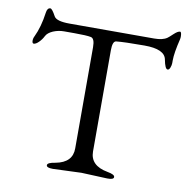

<svg xmlns="http://www.w3.org/2000/svg" viewBox="-79 -770 829 851"><g transform="rotate(10 335.5 -344.5)"><path d="M653.8 -561V-548.8Q653.8 -539.1 649.4 -527.8Q645 -516.6 638.2 -517.1Q627 -517.1 619.1 -558.1Q611.3 -604 519.5 -604Q427.7 -604 392.1 -600.1Q376 -598.1 376 -557.1V-102.1Q376 -38.1 455.1 -23.9Q488.3 -18.1 487.8 -6.3Q487.8 5.4 459 4.9L341.8 0L213.9 4.9Q185.1 4.9 185.1 -6.8Q185.1 -18.6 221.2 -23.9Q296.4 -38.1 295.9 -102.1V-557.1Q295.9 -597.2 277.8 -600.1Q258.8 -604 204.1 -604H157.2Q131.8 -604 108.4 -594.2Q85 -584 77.1 -568.4Q69.3 -552.7 56.6 -540Q43.9 -527.3 34.2 -526.9Q27.3 -526.9 26.9 -538.6Q26.9 -550.3 32.2 -560.1Q54.2 -606 63 -670.9Q65.9 -693.8 80.1 -693.8Q87.9 -693.8 105 -662.1Q116.2 -642.1 174.8 -642.1H556.2Q594.2 -642.1 613.8 -655.8Q620.6 -660.6 637.2 -676.3Q653.8 -691.9 664.1 -691.9Q670.9 -691.9 670.9 -668.9L669.9 -660.2Q653.8 -594.2 653.8 -561Z"/></g></svg>

Font: EBGaramond
Style: Regular
Weight: 400
Version: Version 000.012g